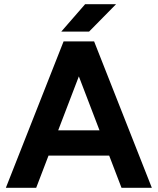

<svg xmlns="http://www.w3.org/2000/svg" viewBox="-20 -898 754 918"><path d="M561 0 293 -700H430L706 0ZM8 0 284 -700H421L153 0ZM138 -154V-275H577V-154ZM273 -747 387 -878H535L406 -747Z"/></svg>

Font: Figtree
Style: Bold
Weight: 700
Designer: Erik Kennedy
Foundry: Erik Kennedy
Version: Version 2.001;gftools[0.9.30]